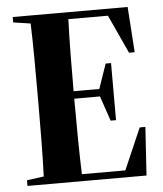

<svg xmlns="http://www.w3.org/2000/svg" viewBox="-49 -701 631 744"><g transform="rotate(-5 266.0 -328.5)"><path d="M28 -636 95 -626C98 -549 98 -443 98 -354V-310C98 -219 97 -110 94 -31L28 -22V0H491L503 -188H481L411 -27H242C239 -106 238 -217 238 -310V-321H338L371 -224H392V-446H371L338 -350H238V-354C238 -444 239 -552 242 -630H396L465 -480H487L475 -657H28Z"/></g></svg>

Font: Source Serif 4 Display
Style: Bold
Weight: 700
Designer: Frank Grießhammer
Foundry: Adobe Systems Incorporated
Version: Version 4.004;hotconv 1.0.117;makeotfexe 2.5.65602